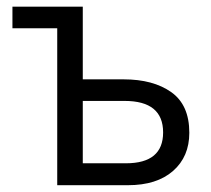

<svg xmlns="http://www.w3.org/2000/svg" viewBox="-20 -545 620 565"><path d="M16.6 -461.9V-525.4H223.6V-311.5H343.8Q430.7 -311.5 483.9 -273.9Q537.1 -236.3 537.1 -154.3Q537.1 -84 489.3 -42Q441.4 0 356.4 0H148.4V-461.9ZM223.6 -64.5H350.6Q460 -64.5 460 -155.3Q460 -248 346.7 -248H223.6Z"/></svg>

Font: Gothic A1
Style: Regular
Weight: 400
Designer: HanYang I&C Co.,Ltd.
Foundry: HanYang I&C Co.,Ltd.
Version: Version 2.50